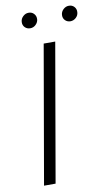

<svg xmlns="http://www.w3.org/2000/svg" viewBox="-97 -926 561 975"><g transform="rotate(-10 184.0 -439.0)"><path d="M48.3 0ZM107.9 0H48.3L171.9 -710.9H231.4ZM81.1 -838.4Q82 -855 94.7 -866.7Q107.4 -878.4 122.6 -878.4Q139.6 -878.9 150.6 -867.2Q161.6 -855.5 160.6 -838.4Q159.7 -823.2 147.5 -811.3Q135.3 -799.3 118.7 -799.3Q102.1 -799.3 91.1 -810.3Q80.1 -821.3 81.1 -838.4ZM288.6 -837.9Q289.6 -854.5 302.2 -866.2Q314.9 -877.9 330.1 -877.9Q347.2 -878.4 358.2 -866.7Q369.1 -855 367.7 -837.9Q366.7 -821.8 354.5 -810.5Q342.3 -799.3 326.2 -798.8Q309.6 -798.8 298.6 -809.8Q287.6 -820.8 288.6 -837.9Z"/></g></svg>

Font: Roboto Light
Style: Italic
Weight: 300
Italic angle: -12°
Designer: Google
Version: Version 2.134; 2016; ttfautohint (v1.6)